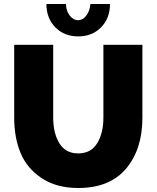

<svg xmlns="http://www.w3.org/2000/svg" viewBox="-20 -934 783 960"><path d="M432 -914H530Q530 -843 485.5 -797.5Q441 -752 371 -752Q301 -752 256.5 -797.5Q212 -843 212 -914H310Q310 -881 328 -857Q346 -833 371 -833Q394 -833 411.5 -856Q429 -879 432 -914ZM371 6Q262 6 188 -43.5Q114 -93 82.5 -170Q51 -247 51 -345V-710H246V-345Q246 -268 277 -217.5Q308 -167 371 -167Q435 -167 466 -218Q497 -269 497 -345V-710H692V-345Q692 -188 610.5 -91Q529 6 371 6Z"/></svg>

Font: Raleway-v4020 Black
Style: Regular
Weight: 900
Designer: Matt McInerney, Pablo Impallari, Rodrigo Fuenzalida
Foundry: Matt McInerney, Pablo Impallari, Rodrigo Fuenzalida
Version: Version 4.020;PS 004.020;hotconv 1.0.88;makeotf.lib2.5.64775